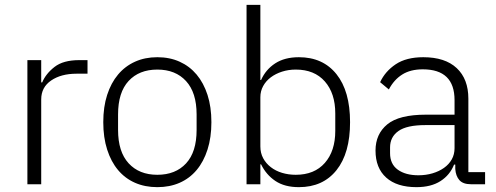

<svg xmlns="http://www.w3.org/2000/svg" viewBox="-20 -760 2045 792"><path d="M93 0V-512H150V-420H154Q169 -456 205 -484Q241 -512 307 -512H341V-456H296Q232 -456 191 -428Q150 -400 150 -350V0Z M629 12Q578 12 537 -6Q496 -24 467 -58.5Q438 -93 422 -143Q406 -193 406 -256Q406 -319 422 -368.5Q438 -418 467 -452.5Q496 -487 537 -505.5Q578 -524 629 -524Q680 -524 721 -505.5Q762 -487 791 -452.5Q820 -418 836 -368.5Q852 -319 852 -256Q852 -193 836 -143Q820 -93 791 -58.5Q762 -24 721 -6Q680 12 629 12ZM629 -39Q704 -39 747.5 -86Q791 -133 791 -224V-288Q791 -378 747.5 -425.5Q704 -473 629 -473Q554 -473 510.5 -426Q467 -379 467 -288V-224Q467 -134 510.5 -86.5Q554 -39 629 -39Z M997 -740H1054V-430H1057Q1076 -473 1115 -498.5Q1154 -524 1213 -524Q1312 -524 1368 -454Q1424 -384 1424 -256Q1424 -128 1368 -58Q1312 12 1213 12Q1154 12 1116 -13.5Q1078 -39 1057 -82H1054V0H997ZM1200 -39Q1277 -39 1320 -88Q1363 -137 1363 -220V-292Q1363 -375 1320 -424Q1277 -473 1200 -473Q1170 -473 1143.5 -464.5Q1117 -456 1097 -441Q1077 -426 1065.5 -405Q1054 -384 1054 -359V-156Q1054 -129 1065.5 -107.5Q1077 -86 1097 -70.5Q1117 -55 1143.5 -47Q1170 -39 1200 -39Z M1923 0Q1890 0 1875 -17Q1860 -34 1858 -63V-81H1853Q1836 -38 1797 -13Q1758 12 1698 12Q1617 12 1573 -27.5Q1529 -67 1529 -139Q1529 -207 1577.5 -247Q1626 -287 1737 -287H1855V-347Q1855 -474 1724 -474Q1673 -474 1639 -452.5Q1605 -431 1584 -391L1548 -421Q1569 -466 1612.5 -495Q1656 -524 1726 -524Q1816 -524 1864 -479Q1912 -434 1912 -353V-50H1981V0ZM1706 -37Q1737 -37 1764 -45Q1791 -53 1811.5 -67.5Q1832 -82 1843.5 -102.5Q1855 -123 1855 -149V-244H1735Q1658 -244 1623.5 -219.5Q1589 -195 1589 -152V-128Q1589 -83 1621 -60Q1653 -37 1706 -37Z"/></svg>

Font: IBM Plex Thai Light
Style: Regular
Weight: 300
Designer: Mike Abbink, Paul van der Laan, Pieter van Rosmalen, Ben Mitchell, Mark Frömberg
Foundry: Bold Monday
Version: Version 1.0